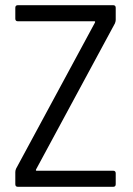

<svg xmlns="http://www.w3.org/2000/svg" viewBox="-20 -720 512 740"><path d="M39 -10V-57Q39 -63 42 -70L346 -633Q348 -638 344 -638H49Q39 -638 39 -648V-690Q39 -700 49 -700H416Q426 -700 426 -690V-643Q426 -638 423 -630L119 -67Q117 -62 121 -62H416Q426 -62 426 -52V-10Q426 0 416 0H49Q39 0 39 -10Z"/></svg>

Font: Barlow Semi Condensed
Style: Regular
Weight: 400
Width: 4
Designer: Jeremy Tribby
Foundry: Tribby Type
Version: Version 1.408;December 10, 2018;FontCreator 11.5.0.2430 64-b